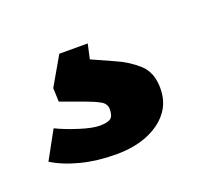

<svg xmlns="http://www.w3.org/2000/svg" viewBox="-109 -67 378 330"><g transform="rotate(-20 80.0 98.0)"><path d="M56 196Q22 196 -7.5 188.5Q-37 181 -58 168L-30 117Q-14 125 9.5 132.5Q33 140 46 140Q60 140 66 136Q72 132 72 119Q72 109 62 103.5Q52 98 38 93L-6 77L-7 52L23 0H75L69 27L109 45Q132 55 149 70.5Q166 86 166 115Q166 152 135.5 174Q105 196 56 196Z"/></g></svg>

Font: Faustina ExtraBold
Style: Italic
Weight: 800
Italic angle: -8°
Designer: Alfonso Garcia
Foundry: http://www.omnibus-type.com
Version: Version 1.200